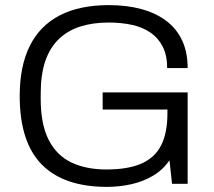

<svg xmlns="http://www.w3.org/2000/svg" viewBox="-20 -718 837 750"><path d="M398 12Q229 12 143 -75.5Q57 -163 57 -343Q57 -460 96.5 -539Q136 -618 213.5 -658Q291 -698 405 -698Q476 -698 532.5 -682.5Q589 -667 629.5 -636.5Q670 -606 691.5 -560Q713 -514 713 -452H633Q633 -501 616 -535Q599 -569 568 -590.5Q537 -612 495 -621Q453 -630 405 -630Q343 -630 294 -614.5Q245 -599 210 -565.5Q175 -532 157 -479.5Q139 -427 139 -353V-332Q139 -233 170 -172Q201 -111 258.5 -83.5Q316 -56 396 -56Q481 -56 533.5 -79.5Q586 -103 610 -151.5Q634 -200 634 -275V-290H381V-357H713V0H652L642 -92Q617 -55 578.5 -32Q540 -9 493.5 1.5Q447 12 398 12Z"/></svg>

Font: Archivo SemiBold Light
Style: Regular
Weight: 300
Version: Version 2.001